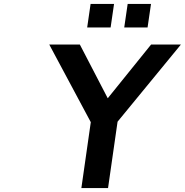

<svg xmlns="http://www.w3.org/2000/svg" viewBox="-20 -964 947 984"><path d="M533.7 0 582.5 -340.3 907.2 -735.8H754.4L532.2 -460.4L389.2 -735.8H232.4L445.3 -337.9L397 0ZM546.9 -823.2 564.5 -943.8H444.3L426.8 -823.2ZM736.3 -823.2 753.9 -943.8H634.3L616.7 -823.2Z"/></svg>

Font: Winston SemiBold
Style: Italic
Weight: 600
Italic angle: -8.13011°
Designer: Vernon Adams, Kim Jin-seong, David Berlow, Cristiano Sobral
Foundry: The Winston Project Authors
Version: Version 3.004